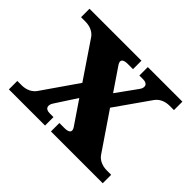

<svg xmlns="http://www.w3.org/2000/svg" viewBox="-117 -679 852 852"><g transform="rotate(45 309.5 -253.0)"><path d="M15 -453H42C72 -453 97 -441 110 -421L225 -251L110 -85C96 -65 72 -53 42 -53H15V0H242V-53H218C188 -53 185 -74 198 -94L263 -194L337 -85C350 -65 341 -53 311 -53H279V0H604V-53H577C547 -53 522 -65 509 -85L390 -260L503 -421C517 -441 541 -453 571 -453H598V-506H381V-453H405C435 -453 438 -431 424 -412L354 -315L282 -421C269 -441 278 -453 308 -453H341V-506H15Z"/></g></svg>

Font: LT Superior Serif ExtraBold
Style: Regular
Weight: 800
Designer: Daniel Lyons
Foundry: LyonsType
Version: Version 2.120;FEAKit 1.0